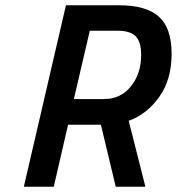

<svg xmlns="http://www.w3.org/2000/svg" viewBox="-20 -705 668 725"><path d="M229 -685H431Q532 -685 580 -642Q628 -599 628 -502Q628 -404 581 -338.5Q534 -273 466 -249L529 0H417L361 -234H237L183 0H70ZM373 -331Q436 -331 474.5 -379Q513 -427 513 -498Q513 -547 492.5 -568Q472 -589 423 -589H319L259 -331Z"/></svg>

Font: Cairo SemiBold
Style: Italic
Weight: 600
Italic angle: -13°
Designer: Mohamed Gaber, Accademia di Belle Arti di Urbino and others
Foundry: Kief Type Foundry, Accademia di Belle Arti di Urbino and others
Version: Version 3.011